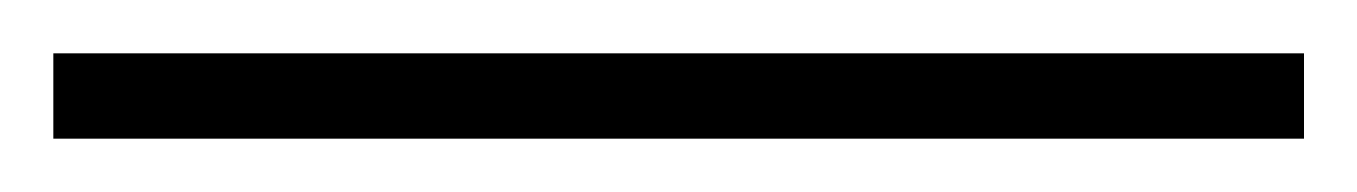

<svg xmlns="http://www.w3.org/2000/svg" viewBox="-25 63 509 72"><path d="M-5 115V83H464V115Z"/></svg>

Font: Noto Serif Tamil ExtraLight
Style: Regular
Weight: 200
Designer: Indian Type Foundry, Tom Grace, and the Monotype Design Team
Foundry: Monotype Imaging Inc.
Version: Version 2.004; ttfautohint (v1.8.4.7-5d5b)